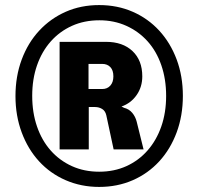

<svg xmlns="http://www.w3.org/2000/svg" viewBox="-20 -731 782 757"><path d="M371 6Q300 6 239 -20.5Q178 -47 134 -95Q90 -143 65.5 -209Q41 -275 41 -352Q41 -430 65.5 -496Q90 -562 134.5 -610Q179 -658 239 -684.5Q299 -711 371 -711Q443 -711 503.5 -684.5Q564 -658 608 -610Q652 -562 676.5 -496.5Q701 -431 701 -353Q701 -275 676.5 -209Q652 -143 608 -95Q564 -47 503.5 -20.5Q443 6 371 6ZM371 -54Q430 -54 478.5 -76Q527 -98 562 -138Q597 -178 616 -232.5Q635 -287 635 -353Q635 -419 616 -474Q597 -529 562 -568Q527 -607 478.5 -629Q430 -651 372 -651Q312 -651 263.5 -629Q215 -607 180 -567.5Q145 -528 126 -473.5Q107 -419 107 -353Q107 -287 126 -232Q145 -177 180 -137.5Q215 -98 263.5 -76Q312 -54 371 -54ZM215 -142V-566H398Q464 -566 502.5 -529.5Q541 -493 541 -430Q541 -388 518.5 -356Q496 -324 459 -311L469 -306Q489 -301 501.5 -286Q514 -271 519 -251L546 -142H428L399 -277Q395 -294 382.5 -301.5Q370 -309 355 -309H318L330 -319V-142ZM329 -380H383Q403 -380 415 -393.5Q427 -407 427 -430Q427 -454 415 -466.5Q403 -479 383 -479H329Z"/></svg>

Font: Nunito Sans 7pt SemiCondensed Black
Style: Regular
Weight: 900
Width: 4
Designer: Vernon Adams
Foundry: Vernon Adams
Version: Version 3.101;gftools[0.9.27]